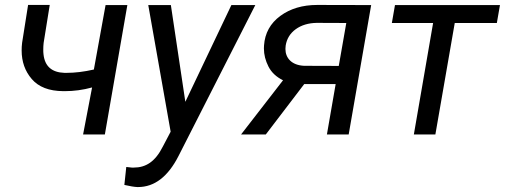

<svg xmlns="http://www.w3.org/2000/svg" viewBox="-20 -549 2061 784"><path d="M500 -528.3H411.1L363.3 -265.1C322.8 -255.9 285.6 -251.5 252.4 -251.5C249 -251.5 245.6 -251.5 242.7 -251.5C191.4 -253.4 163.1 -278.3 157.7 -326.7C156.7 -333.5 156.7 -340.3 156.7 -347.2C156.7 -356 157.2 -364.7 158.2 -374L183.1 -528.8H94.7L70.3 -374.5C68.8 -363.3 68.4 -353 68.4 -342.8C68.4 -297.4 82 -258.3 109.9 -226.1C137.7 -193.8 180.2 -177.2 238.3 -176.8C240.2 -176.8 242.7 -176.8 245.1 -176.8C281.2 -176.8 318.4 -181.6 356 -191.9L319.3 0H408.2Z M677.7 -528.3H585.4L676.8 -11.2L645 49.3C613.8 111.3 575.7 135.3 525.9 135.3C523.4 135.3 521 135.3 518.6 135.3L495.6 132.8L487.8 206.1C511.2 211.4 528.8 214.4 541 214.8C542 214.8 542.5 214.8 543.5 214.8C610.8 214.8 666 172.4 709 87.9L1022.5 -528.3H924.8L736.8 -133.3Z M1275.4 -528.8C1215.3 -528.8 1165 -513.7 1124.5 -483.9C1084 -454.1 1061.5 -413.6 1058.1 -363.3C1057.6 -359.4 1057.6 -355.5 1057.6 -351.6C1057.6 -325.7 1064 -301.3 1076.2 -277.3C1088.4 -253.4 1107.9 -234.9 1135.7 -221.2L964.4 0H1065.4L1222.2 -205.6H1350.6L1314.9 0H1403.8L1495.6 -528.3ZM1146.5 -362.8C1150.9 -390.6 1164.6 -413.1 1187.5 -429.7C1210.4 -446.3 1239.3 -455.1 1273.4 -455.6L1394 -455.1L1363.3 -279.8L1221.7 -280.3C1170.9 -282.7 1145.5 -312 1145.5 -349.1C1145.5 -353.5 1146 -357.9 1146.5 -362.8Z M2021.5 -528.3H1592.8L1580.1 -455.1H1748.5L1669.9 0H1757.8L1836.9 -455.1H2008.8Z"/></svg>

Font: Roboto
Style: Italic
Weight: 400
Italic angle: -12°
Designer: Google
Version: Version 2.137; 2017